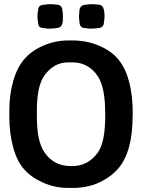

<svg xmlns="http://www.w3.org/2000/svg" viewBox="-20 -910 732 933"><path d="M159.2 -373V-342.3Q159.2 -227.5 193.4 -173.8Q238.8 -103 323.7 -103H331.5Q408.2 -103 455.6 -168.9Q491.2 -218.8 491.2 -345.2V-360.8Q491.2 -482.9 456.5 -537.6Q435.5 -570.8 403.6 -588.9Q371.6 -606.9 334.5 -606.9H311.5Q241.2 -606.9 195.3 -542.5Q159.2 -491.7 159.2 -373ZM285.6 -819.8Q285.6 -791.5 276.6 -782.5Q267.6 -773.4 250 -773.4L248 -772.9L245.6 -772.5L228.5 -771H212.9L202.1 -772L189.9 -773.9Q165.5 -773.9 165.5 -800.3Q163.1 -810.1 163.1 -812.5L162.1 -827.6V-834L162.6 -836.4V-840.8L163.1 -847.2L165.5 -861.3Q165.5 -887.2 198.2 -887.2L202.1 -888.2L219.7 -889.6H235.4L252 -887.7Q283.7 -887.7 283.7 -854.5Q284.7 -849.6 284.7 -848.1L285.6 -839.4ZM363.8 -832 365.7 -853.5Q365.7 -887.2 400.4 -887.2L404.3 -888.2L421.4 -889.6H437L454.1 -887.7Q475.1 -887.7 481.4 -872.8Q487.8 -857.9 487.8 -835V-823.7L486.8 -813.5L484.9 -800.8Q484.9 -772.9 449.2 -772.9Q445.3 -772 442.9 -772L432.1 -771H414.6L403.8 -772L391.6 -773.9Q365.7 -773.9 365.7 -808.6L364.7 -813Q364.7 -814.9 364.7 -816.9L363.8 -830.1ZM305.2 2.9Q247.6 2.9 189.9 -22.2Q132.3 -47.4 96.7 -87.9Q61 -128.4 43.2 -197Q25.4 -265.6 25.4 -340.3V-374.5Q25.4 -448.7 43.7 -514.4Q62 -580.1 97.4 -621.8Q132.8 -663.6 191.2 -688.5Q249.5 -713.4 310.1 -713.4H333.5Q402.8 -713.4 463.4 -687Q524.4 -660.6 557.6 -618.2Q625 -532.2 625 -358.4L624.5 -347.2Q624.5 -173.8 555.7 -92.3Q520.5 -50.8 463.4 -23.7Q406.2 3.4 328.6 3.4L316.9 2.9Z"/></svg>

Font: Averia Sans Libre
Style: Bold
Weight: 700
Version: Version 1.002